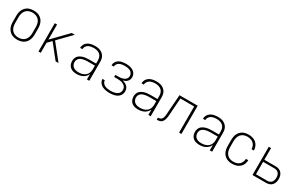

<svg xmlns="http://www.w3.org/2000/svg" viewBox="183 -1825 4817 3119"><g transform="rotate(30 2592.0 -265.0)"><path d="M288 8Q322 8 355.5 -0.5Q389 -9 417 -29.5Q445 -50 462.5 -79.5Q480 -109 487 -142.5Q494 -176 494 -210V-320Q494 -354 487 -387.5Q480 -421 462.5 -450.5Q445 -480 417 -501Q389 -522 355.5 -530Q322 -538 288 -538Q254 -538 220.5 -530Q187 -522 159.5 -501Q132 -480 114 -450.5Q96 -421 89.5 -387.5Q83 -354 83 -320V-210Q83 -176 89.5 -142.5Q96 -109 114 -79.5Q132 -50 159.5 -29.5Q187 -9 220.5 -0.5Q254 8 288 8ZM288 -31Q254 -31 221 -43Q188 -55 165.5 -82Q143 -109 134.5 -142.5Q126 -176 126 -210V-320Q126 -354 134.5 -388Q143 -422 165.5 -448.5Q188 -475 221 -487Q254 -499 288 -499Q322 -499 355 -487Q388 -475 410.5 -448.5Q433 -422 441.5 -388Q450 -354 450 -320V-210Q450 -176 441.5 -142.5Q433 -109 410.5 -82Q388 -55 355 -43Q322 -31 288 -31Z M685 0H728V-188L799 -261L1007 0H1061L828 -291L1061 -530H1003L728 -247V-530H685Z M1403 8Q1442 8 1480 -2.5Q1518 -13 1548.5 -39Q1579 -65 1594 -100V0H1638V-358Q1638 -389 1630 -418.5Q1622 -448 1602.5 -472.5Q1583 -497 1556 -512Q1529 -527 1499 -532.5Q1469 -538 1438 -538Q1404 -538 1369.5 -531Q1335 -524 1305 -505.5Q1275 -487 1258 -455.5Q1241 -424 1241 -389H1284Q1284 -415 1298.5 -439Q1313 -463 1336 -476Q1359 -489 1385.5 -494Q1412 -499 1438 -499Q1468 -499 1497.5 -491.5Q1527 -484 1550.5 -464.5Q1574 -445 1584 -416.5Q1594 -388 1594 -358V-298H1460Q1429 -298 1398 -294Q1367 -290 1337.5 -279.5Q1308 -269 1283 -250Q1258 -231 1246.5 -201.5Q1235 -172 1235 -141Q1235 -109 1246.5 -78.5Q1258 -48 1283 -27.5Q1308 -7 1339.5 0.5Q1371 8 1403 8ZM1416 -31Q1391 -31 1366 -36.5Q1341 -42 1320 -57Q1299 -72 1288.5 -96Q1278 -120 1278 -145Q1278 -169 1289 -191.5Q1300 -214 1320.5 -227Q1341 -240 1364.5 -247Q1388 -254 1412 -256.5Q1436 -259 1460 -259H1594V-189Q1594 -155 1582 -123Q1570 -91 1543 -69.5Q1516 -48 1483 -39.5Q1450 -31 1416 -31Z M2019 8Q2048 8 2077 4Q2106 0 2133.5 -10Q2161 -20 2183.5 -39Q2206 -58 2218 -85.5Q2230 -113 2230 -142Q2230 -167 2221.5 -190.5Q2213 -214 2194.5 -231.5Q2176 -249 2153.5 -259.5Q2131 -270 2107 -276Q2128 -282 2148 -292Q2168 -302 2183.5 -318Q2199 -334 2206.5 -355.5Q2214 -377 2214 -399Q2214 -433 2196.5 -463Q2179 -493 2149 -509.5Q2119 -526 2086 -532Q2053 -538 2019 -538Q1986 -538 1953 -532.5Q1920 -527 1890.5 -510.5Q1861 -494 1843 -465Q1825 -436 1825 -403V-399H1868V-402Q1868 -427 1883 -448Q1898 -469 1921 -480Q1944 -491 1969 -495Q1994 -499 2019 -499Q2045 -499 2070 -495Q2095 -491 2118.5 -479.5Q2142 -468 2156 -446Q2170 -424 2170 -398Q2170 -377 2161.5 -357.5Q2153 -338 2135.5 -326Q2118 -314 2098.5 -307Q2079 -300 2058 -297.5Q2037 -295 2016 -295H1957V-256H2016Q2039 -256 2062 -253.5Q2085 -251 2107 -243.5Q2129 -236 2148 -222.5Q2167 -209 2176.5 -187.5Q2186 -166 2186 -143Q2186 -120 2176.5 -99Q2167 -78 2148 -64.5Q2129 -51 2107.5 -44Q2086 -37 2064 -34Q2042 -31 2019 -31Q1992 -31 1965 -35Q1938 -39 1912.5 -50Q1887 -61 1869.5 -83.5Q1852 -106 1852 -133V-134H1809V-132Q1809 -97 1829.5 -66.5Q1850 -36 1882 -20Q1914 -4 1949 2Q1984 8 2019 8Z M2555 8Q2594 8 2632 -2.5Q2670 -13 2700.5 -39Q2731 -65 2746 -100V0H2790V-358Q2790 -389 2782 -418.5Q2774 -448 2754.5 -472.5Q2735 -497 2708 -512Q2681 -527 2651 -532.5Q2621 -538 2590 -538Q2556 -538 2521.5 -531Q2487 -524 2457 -505.5Q2427 -487 2410 -455.5Q2393 -424 2393 -389H2436Q2436 -415 2450.5 -439Q2465 -463 2488 -476Q2511 -489 2537.5 -494Q2564 -499 2590 -499Q2620 -499 2649.5 -491.5Q2679 -484 2702.5 -464.5Q2726 -445 2736 -416.5Q2746 -388 2746 -358V-298H2612Q2581 -298 2550 -294Q2519 -290 2489.5 -279.5Q2460 -269 2435 -250Q2410 -231 2398.5 -201.5Q2387 -172 2387 -141Q2387 -109 2398.5 -78.5Q2410 -48 2435 -27.5Q2460 -7 2491.5 0.5Q2523 8 2555 8ZM2568 -31Q2543 -31 2518 -36.5Q2493 -42 2472 -57Q2451 -72 2440.5 -96Q2430 -120 2430 -145Q2430 -169 2441 -191.5Q2452 -214 2472.5 -227Q2493 -240 2516.5 -247Q2540 -254 2564 -256.5Q2588 -259 2612 -259H2746V-189Q2746 -155 2734 -123Q2722 -91 2695 -69.5Q2668 -48 2635 -39.5Q2602 -31 2568 -31Z M2903 0Q2931 0 2958.5 -7Q2986 -14 3003.5 -37Q3021 -60 3028.5 -87.5Q3036 -115 3038.5 -143Q3041 -171 3043 -199L3064 -491H3322V0H3366V-530H3024L3000 -201Q2999 -180 2997.5 -158Q2996 -136 2992 -115Q2988 -94 2977 -74.5Q2966 -55 2945 -47Q2924 -39 2903 -39Z M3707 8Q3746 8 3784 -2.5Q3822 -13 3852.5 -39Q3883 -65 3898 -100V0H3942V-358Q3942 -389 3934 -418.5Q3926 -448 3906.5 -472.5Q3887 -497 3860 -512Q3833 -527 3803 -532.5Q3773 -538 3742 -538Q3708 -538 3673.5 -531Q3639 -524 3609 -505.5Q3579 -487 3562 -455.5Q3545 -424 3545 -389H3588Q3588 -415 3602.5 -439Q3617 -463 3640 -476Q3663 -489 3689.5 -494Q3716 -499 3742 -499Q3772 -499 3801.5 -491.5Q3831 -484 3854.5 -464.5Q3878 -445 3888 -416.5Q3898 -388 3898 -358V-298H3764Q3733 -298 3702 -294Q3671 -290 3641.5 -279.5Q3612 -269 3587 -250Q3562 -231 3550.5 -201.5Q3539 -172 3539 -141Q3539 -109 3550.5 -78.5Q3562 -48 3587 -27.5Q3612 -7 3643.5 0.5Q3675 8 3707 8ZM3720 -31Q3695 -31 3670 -36.5Q3645 -42 3624 -57Q3603 -72 3592.5 -96Q3582 -120 3582 -145Q3582 -169 3593 -191.5Q3604 -214 3624.5 -227Q3645 -240 3668.5 -247Q3692 -254 3716 -256.5Q3740 -259 3764 -259H3898V-189Q3898 -155 3886 -123Q3874 -91 3847 -69.5Q3820 -48 3787 -39.5Q3754 -31 3720 -31Z M4318 8Q4356 8 4393.5 -2Q4431 -12 4460.5 -37.5Q4490 -63 4505 -99Q4520 -135 4520 -174H4476Q4476 -144 4464.5 -115.5Q4453 -87 4430 -67Q4407 -47 4377.5 -39Q4348 -31 4318 -31Q4284 -31 4251.5 -43Q4219 -55 4197 -82Q4175 -109 4166.5 -142.5Q4158 -176 4158 -210V-320Q4158 -354 4166.5 -387.5Q4175 -421 4197 -448Q4219 -475 4251.5 -487Q4284 -499 4318 -499Q4348 -499 4377.5 -491Q4407 -483 4430 -463Q4453 -443 4464.5 -415Q4476 -387 4476 -356H4520Q4520 -395 4505 -431Q4490 -467 4460.5 -492.5Q4431 -518 4393.5 -528Q4356 -538 4318 -538Q4284 -538 4250.5 -529.5Q4217 -521 4190 -500.5Q4163 -480 4145.5 -450.5Q4128 -421 4121.5 -387.5Q4115 -354 4115 -320V-210Q4115 -176 4121.5 -142.5Q4128 -109 4145.5 -79.5Q4163 -50 4190 -29.5Q4217 -9 4250.5 -0.5Q4284 8 4318 8Z M4699 0H4954Q4984 0 5013.5 -9.5Q5043 -19 5064 -42.5Q5085 -66 5093.5 -95.5Q5102 -125 5102 -156Q5102 -186 5093.5 -216Q5085 -246 5064 -269Q5043 -292 5013.5 -301.5Q4984 -311 4954 -311H4742V-530H4699ZM4742 -39V-272H4954Q4976 -272 4997 -264.5Q5018 -257 5032.5 -239.5Q5047 -222 5052.5 -200Q5058 -178 5058 -156Q5058 -133 5052.5 -111.5Q5047 -90 5032.5 -72.5Q5018 -55 4997 -47Q4976 -39 4954 -39Z"/></g></svg>

Font: Iosevka Sparkle Extralight
Style: Regular
Weight: 200
Designer: Belleve Invis
Foundry: Belleve Invis
Version: Version 4.5.0; ttfautohint (v1.8.3)